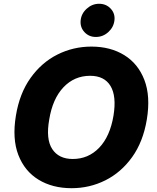

<svg xmlns="http://www.w3.org/2000/svg" viewBox="-20 -983 829 1013"><path d="M754.6 -352.3Q735.1 -234.7 677 -153.9Q619 -73.2 535.9 -31.6Q452.8 9.9 357.6 9.9Q257.1 9.9 183.6 -34.8Q110.1 -79.5 76.9 -165.1Q43.7 -250.7 63.9 -372.9Q83.1 -490.4 141.2 -571.7Q199.2 -653.1 282.8 -695.1Q366.5 -737.2 462.4 -737.2Q562.5 -737.2 635.7 -692.1Q708.8 -647 741.8 -561.1Q774.9 -475.1 754.6 -352.3ZM578.8 -372.9Q595.5 -475.9 563 -529.5Q530.5 -583.1 455.6 -583.1Q372.2 -583.1 314.8 -522.5Q257.5 -462 239.7 -352.3Q221.2 -248.6 255.7 -196.4Q290.1 -144.2 364 -144.2Q446.4 -144.2 503.4 -203.7Q560.4 -263.1 578.8 -372.9ZM485.8 -788Q449.2 -788 425.6 -813.6Q402 -839.1 405.5 -875.4Q409.1 -911.6 437.7 -937.3Q466.3 -963.1 502.8 -963.1Q540.1 -963.1 564.1 -937.3Q588.1 -911.6 583.8 -875.4Q579.5 -839.1 551.3 -813.6Q523.1 -788 485.8 -788Z"/></svg>

Font: Inter UI Extra Bold
Style: Italic
Weight: 800
Italic angle: 9.39999°
Designer: Rasmus Andersson
Foundry: rsms
Version: 3.2;8d6f07862